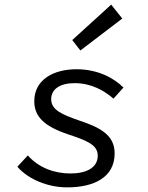

<svg xmlns="http://www.w3.org/2000/svg" viewBox="-20 -797 640 829"><path d="M270 12C384 12 475 -30 475 -135C475 -214 412 -247 321 -277C243 -304 201 -324 201 -369C201 -412 239 -438 302 -438C374 -438 430 -406 470 -371L513 -419C472 -460 403 -498 310 -498C211 -498 128 -453 128 -360C128 -292 173 -251 274 -217C355 -190 402 -172 402 -125C402 -72 352 -48 284 -48C214 -48 147 -73 100 -126L55 -77C102 -23 186 12 270 12ZM327 -579 508 -717 460 -777 292 -624 327 -579Z"/></svg>

Font: Source Code Variable
Style: Italic
Weight: 400
Italic angle: -11°
Monospace: yes
Designer: Paul D. Hunt, Teo Tuominen
Foundry: Adobe Systems Incorporated
Version: Version 1.005;PS 1.0;hotconv 16.6.54;makeotf.lib2.5.65590